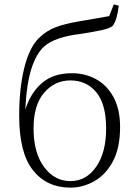

<svg xmlns="http://www.w3.org/2000/svg" viewBox="-20 -847 623 881"><path d="M303 -16Q376 -16 421.5 -82Q467 -148 467 -257Q467 -369 422 -423.5Q377 -478 303 -478Q231 -478 182.5 -421.5Q134 -365 134 -258Q134 -146 182 -81Q230 -16 303 -16ZM303 14Q195 14 131.5 -65.5Q68 -145 68 -316Q68 -440 91 -534Q114 -628 158 -672Q194 -707 238 -723Q282 -739 343 -749Q417 -762 481 -773L502 -827L525 -821Q517 -754 497 -728Q482 -716 443.5 -708Q405 -700 354 -692Q232 -678 183 -634Q147 -602 124.5 -533Q102 -464 96 -344Q121 -422 173 -466.5Q225 -511 310 -511Q371 -511 421 -483.5Q471 -456 501 -401Q531 -346 531 -264Q531 -168 498 -106.5Q465 -45 412.5 -15.5Q360 14 303 14Z"/></svg>

Font: Minh Nguyen ExtraLight
Style: Regular
Weight: 250
Designer: Ryoko NISHIZUKA 西塚涼子 (kana & ideographs); Frank Grießhammer (Latin, Greek & Cyrillic); Wenlong ZHANG 张文龙 (bopomofo); San
Foundry: Adobe
Version: Version 1.100;July 7, 2023;FontCreator 14.0.0.2814 64-bit